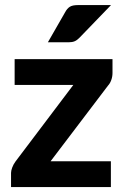

<svg xmlns="http://www.w3.org/2000/svg" viewBox="-20 -754 502 774"><path d="M24.5 0ZM433.5 -459.5Q433.5 -445 428.5 -431.2Q423.5 -417.5 415.5 -409L184 -104H427V0H24.5V-57Q24.5 -65.5 29.2 -78.5Q34 -91.5 42.5 -103L275.5 -411.5H39V-515.5H433.5ZM427.5 -733.5 301 -602.5Q291 -592 281.2 -587.8Q271.5 -583.5 256 -583.5H173L243 -705.5Q250.5 -719.5 261.2 -726.5Q272 -733.5 294 -733.5Z"/></svg>

Font: Lato Heavy
Style: Regular
Weight: 800
Designer: Lukasz Dziedzic
Foundry: tyPoland Lukasz Dziedzic
Version: Version 2.007; 2014-02-27